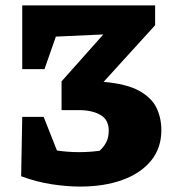

<svg xmlns="http://www.w3.org/2000/svg" viewBox="-20 -677 634 708"><path d="M58 -27 62 -246H141L190 -122Q230 -116 272 -116Q310 -116 347 -121Q362 -134 371.5 -152Q381 -170 381 -195Q381 -236 350 -253.5Q319 -271 270 -271H207V-377L361 -550L186 -542L144 -422H62V-657H552V-584L362 -375Q446 -368 492.5 -342.5Q539 -317 557 -279.5Q575 -242 575 -197Q575 -131 537 -84.5Q499 -38 431.5 -13.5Q364 11 275 11Q227 11 171 2.5Q115 -6 58 -27Z"/></svg>

Font: Piazzolla SC ExtraBold
Style: Regular
Weight: 800
Designer: Juan Pablo del Peral
Foundry: Huerta Tipografica
Version: Version 1.330